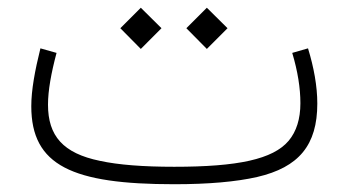

<svg xmlns="http://www.w3.org/2000/svg" viewBox="-20 -474 896 494"><path d="M731.9 -337.9C746.1 -290.5 752.9 -247.1 752.9 -208.5C752.9 -168 742.7 -135.7 722.7 -111.8C682.1 -64 591.8 -44.9 428.2 -44.9C348.6 -44.9 284.7 -49.8 237.3 -60.1C142.1 -79.6 103.5 -124.5 103.5 -204.6C103.5 -241.2 111.8 -286.6 125.5 -337.9L84 -349.6C69.8 -292.5 60.5 -242.2 60.5 -200.7C60.5 -47.9 166 0 428.2 0C516.6 0 587.4 -6.3 641.6 -18.6C749 -43.5 796.4 -100.6 796.4 -207.5C796.4 -252 787.6 -300.3 772.5 -349.6ZM342.3 -348.1 395.5 -401.4 342.3 -454.1 289.6 -401.4ZM512.2 -348.1 565.4 -401.4 512.2 -454.1 459.5 -401.4Z"/></svg>

Font: Estedad ExtraLight
Style: Regular
Weight: 200
Designer: Amin Abedi
Version: Version 7.3